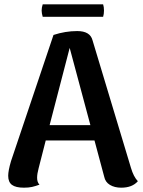

<svg xmlns="http://www.w3.org/2000/svg" viewBox="-20 -856 663 890"><path d="M619 -16Q593 14 542 14Q511 14 489.5 1Q468 -12 463 -37L418 -205H192L159 -76Q152 -50 152 -32Q152 -11 163 0Q144 7 128.5 10.5Q113 14 91 14Q53 14 35.5 1Q18 -12 18 -41Q18 -65 31 -109L228 -694Q283 -712 338 -712Q398 -712 409 -669L587 -78Q599 -37 619 -16ZM399 -276 303 -634 210 -276ZM458 -836Q462 -824 462 -807Q462 -791 458 -778H178Q173 -795 173 -807Q173 -821 178 -836Z"/></svg>

Font: Arima Madurai Black
Style: Regular
Weight: 900
Designer: Joana Correia and Natanael Gama
Foundry: NDISCOVER
Version: Version 1.019